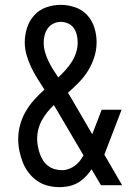

<svg xmlns="http://www.w3.org/2000/svg" viewBox="-20 -763 540 791"><path d="M226 8Q201 8 177 2Q153 -4 133 -18Q113 -32 98 -51.5Q83 -71 74 -94Q65 -117 60 -141Q55 -165 55 -190Q55 -220 63 -249Q71 -278 86 -304Q101 -330 121 -352Q141 -374 163 -394Q148 -417 134 -439.5Q120 -462 108.5 -486Q97 -510 89.5 -536Q82 -562 82 -589Q82 -619 91.5 -648.5Q101 -678 121.5 -700.5Q142 -723 171 -733Q200 -743 230 -743Q260 -743 289.5 -733Q319 -723 339.5 -700.5Q360 -678 369 -648.5Q378 -619 378 -589Q378 -558 368.5 -528Q359 -498 343 -472Q327 -446 305 -423.5Q283 -401 260 -381Q264 -375 267.5 -368.5Q271 -362 275 -356L360 -210L399 -311H481L421 -155Q418 -148 415.5 -140.5Q413 -133 410 -126L483 0H396L357 -66Q341 -40 317 -21Q293 -2 264 4L258 5L251 6Q244 7 238 7.5Q232 8 226 8ZM220 -444Q235 -458 249.5 -474Q264 -490 275.5 -508Q287 -526 293.5 -546.5Q300 -567 300 -588Q300 -603 296.5 -618.5Q293 -634 284 -647Q275 -660 260.5 -666.5Q246 -673 230 -673Q215 -673 200.5 -666Q186 -659 177 -646.5Q168 -634 164 -618.5Q160 -603 160 -587Q160 -568 165.5 -548.5Q171 -529 179.5 -511.5Q188 -494 198.5 -477Q209 -460 220 -444ZM236 -62Q250 -62 263.5 -67Q277 -72 288 -80Q299 -88 308 -99Q317 -110 324 -123L208 -320Q206 -323 204.5 -325.5Q203 -328 202 -330Q187 -316 174.5 -300.5Q162 -285 152.5 -267.5Q143 -250 138 -230.5Q133 -211 133 -191Q133 -175 136 -160Q139 -145 144 -130Q149 -115 157.5 -102Q166 -89 178.5 -79.5Q191 -70 206 -66Q221 -62 236 -62Z"/></svg>

Font: Iosevka Curly
Style: Regular
Weight: 400
Monospace: yes
Designer: Belleve Invis
Foundry: Belleve Invis
Version: Version 22.1.2; ttfautohint (v1.8.4)